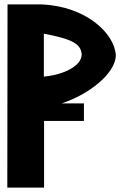

<svg xmlns="http://www.w3.org/2000/svg" viewBox="-20 -847 553 867"><path d="M13 0H179V-301H359V-380H258C386 -422 501 -517 503 -596V-597C498 -696 368 -819 168 -827H14ZM178 -695C308 -670 345 -649 349 -601C348 -550 271 -510 178 -501Z"/></svg>

Font: Ny Stormning
Style: Sv
Weight: 900
Designer: Robert Jablonski, Mew Too
Foundry: Cannot Into Space Fonts
Version: Version 0.90